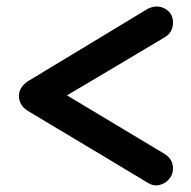

<svg xmlns="http://www.w3.org/2000/svg" viewBox="-20 -642 587 589"><path d="M433.6 -81.1Q341.8 -136.7 65.4 -301.8Q38.1 -319.3 38.1 -347.7Q38.1 -374 65.4 -392.6Q188.5 -466.8 433.6 -615.2Q448.2 -622.1 460.9 -622.1Q473.6 -622.1 486.3 -615.2Q510.7 -601.6 510.7 -573.2Q510.7 -543 486.3 -528.3Q374 -460.9 149.4 -328.1Q149.4 -338.9 149.4 -371.1Q233.4 -320.3 486.3 -168.9Q510.7 -153.3 510.7 -125Q510.7 -105.5 498 -91.8Q486.3 -78.1 467.8 -74.2Q463.9 -73.2 460 -73.2Q446.3 -73.2 433.6 -81.1Z"/></svg>

Font: Abed
Style: Bold
Weight: 700
Designer: Johan Aakerlund
Version: Version 3.105